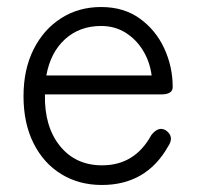

<svg xmlns="http://www.w3.org/2000/svg" viewBox="-20 -516 564 547"><path d="M270 11Q205 11 154.5 -20Q104 -51 75.5 -108Q47 -165 47 -242Q47 -318 75.5 -375Q104 -432 154 -464Q204 -496 268 -496Q333 -496 378.5 -463Q424 -430 448 -378Q472 -326 472 -268Q472 -247 439 -247H108Q106 -156 150.5 -100.5Q195 -45 271 -45Q364 -45 411 -131Q431 -157 452 -145Q478 -127 459 -99Q397 11 270 11ZM112 -301H412Q407 -340 387.5 -372Q368 -404 337.5 -423Q307 -442 268 -442Q207 -442 165.5 -404.5Q124 -367 112 -301Z"/></svg>

Font: Zen Maru Gothic
Style: Regular
Weight: 400
Designer: Yoshimichi Ohira
Foundry: Positype
Version: Version 1.002